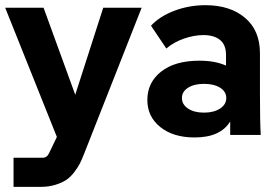

<svg xmlns="http://www.w3.org/2000/svg" viewBox="-20 -520 1080 740"><path d="M32.2 200.2V87.9H145Q161.6 87.9 169.9 68.8L199.2 7.8L0 -490.2H147.9L270 -154.8L377.9 -490.2H525.9L303.2 75.2Q294.9 96.2 287.6 110.6Q280.3 125 266.4 143.3Q252.4 161.6 236.1 172.9Q219.7 184.1 194.1 192.1Q168.5 200.2 137.2 200.2Z M730 9.8Q647.9 9.8 597.9 -30.3Q547.9 -70.3 547.9 -134.8Q547.9 -202.1 601.1 -244.1Q654.3 -286.1 749 -286.1Q809.1 -286.1 851.1 -267.1V-308.1Q851.1 -347.7 827.9 -366.2Q804.7 -384.8 764.2 -384.8Q728 -384.8 688.7 -371.1Q649.4 -357.4 621.1 -333L562 -420.9Q595.2 -457 651.9 -478.5Q708.5 -500 772 -500Q866.7 -500 924.3 -451.4Q981.9 -402.8 981.9 -314.9V-155.8Q981.9 -51.8 984.9 0H867.2V-51.8Q829.6 9.8 730 9.8ZM766.1 -85.9Q804.2 -85.9 828.1 -101.6Q852.1 -117.2 852.1 -142.1Q852.1 -167 828.4 -181.9Q804.7 -196.8 766.1 -196.8Q728.5 -196.8 704.8 -181.9Q681.2 -167 681.2 -142.1Q681.2 -117.2 704.8 -101.6Q728.5 -85.9 766.1 -85.9Z"/></svg>

Font: SUSE
Style: Bold
Weight: 700
Designer: Rene Bieder
Foundry: SUSE
Version: Version 1.000